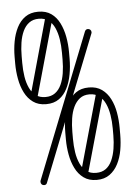

<svg xmlns="http://www.w3.org/2000/svg" viewBox="-54 -792 588 838"><g transform="rotate(-5 240.5 -373.0)"><path d="M25.5 -563.2Q25.5 -597.5 31.6 -630.5Q37.6 -663.5 51.4 -690.9Q65.2 -718.2 88.2 -734.4Q111.1 -750.6 144.5 -750.6H145.5Q179.2 -750.6 202 -734.4Q224.8 -718.2 238.2 -690.9Q251.8 -663.5 257.8 -630.5Q263.9 -597.5 263.9 -563.2V-533.8Q263.9 -500.1 257.8 -466.6Q251.8 -433.1 238.2 -405.8Q224.8 -378.4 202 -362Q179.2 -345.6 145.5 -345.6H144.5Q111.1 -345.6 88.2 -362Q65.2 -378.4 51.4 -405.8Q37.6 -433.1 31.6 -466.6Q25.5 -500.1 25.5 -533.8ZM56.4 -563.2V-533.8Q56.4 -502 60.8 -473.9Q65.2 -445.8 75.5 -423.8Q85.8 -401.8 102.8 -389.3Q119.8 -376.9 144.5 -376.9H145.5Q170 -376.9 187 -389.3Q204 -401.8 214.1 -423.8Q224.1 -445.8 228.6 -473.9Q233 -502 233 -533.8V-563.2Q233 -594.6 228.6 -622.8Q224.1 -650.9 214.1 -672.9Q204 -694.9 187 -707.3Q170 -719.8 145.5 -719.8H144.5Q119.8 -719.8 102.8 -707.3Q85.8 -694.9 75.5 -672.9Q65.2 -650.9 60.8 -622.8Q56.4 -594.6 56.4 -563.2ZM108.1 -373.6Q107 -369 102.9 -365.9Q98.8 -362.9 93.4 -362.9Q88 -362.9 84.2 -366.1Q80.4 -369.4 78.6 -373.9Q76.9 -378.4 79 -383L175.2 -727.6Q177.4 -732.2 181.3 -735.3Q185.2 -738.4 190.6 -738.4Q195.8 -738.4 199.7 -735.1Q203.6 -731.9 205.1 -727.4Q206.5 -722.9 205 -718.9ZM118.5 -4Q115.5 5.6 105.5 5.6Q98.8 5.6 94.6 1.2Q90.5 -3.2 90.5 -9.4Q90.5 -10.5 90.7 -11.9Q90.9 -13.4 90.9 -14.1L340.8 -646.4Q344.6 -656.4 354.4 -656.4Q360.8 -656.4 365.1 -652.1Q369.4 -647.8 369.4 -642Q369.4 -640.2 369.2 -638.8Q369 -637.4 368.6 -636.6ZM217.1 -214.9Q217.1 -248.5 223.2 -281.7Q229.2 -314.9 242.8 -342.1Q256.2 -369.2 279.2 -385.6Q302.1 -402 335.9 -402H336.9Q370.2 -402 393.2 -385.6Q416.1 -369.2 429.9 -342.1Q443.8 -314.9 449.5 -281.7Q455.2 -248.5 455.2 -214.9V-184.8Q455.2 -151.1 449.5 -117.9Q443.8 -84.8 429.9 -57.6Q416.1 -30.4 393.2 -13.7Q370.2 3 336.9 3H335.9Q302.1 3 279.2 -13.7Q256.2 -30.4 242.8 -57.6Q229.2 -84.8 223.2 -117.9Q217.1 -151.1 217.1 -184.8ZM248 -214.9V-184.8Q248 -154 252.3 -125.7Q256.6 -97.4 267 -75.1Q277.4 -52.8 294.1 -40.3Q310.8 -27.9 335.9 -27.9H336.9Q361.6 -27.9 378.6 -40.3Q395.6 -52.8 405.7 -75.1Q415.8 -97.4 420.4 -125.7Q425 -154 425 -184.8V-214.9Q425 -245.6 420.4 -273.9Q415.8 -302.2 405.7 -324.1Q395.6 -345.9 378.6 -358.8Q361.6 -371.8 336.9 -371.8H335.9Q310.8 -371.8 294.1 -358.8Q277.4 -345.9 267 -324.1Q256.6 -302.2 252.3 -273.9Q248 -245.6 248 -214.9ZM299.8 -25Q298 -20.6 294.4 -17.6Q290.8 -14.5 285.4 -14.5Q279.6 -14.5 275.7 -17.4Q271.8 -20.4 270.3 -25.1Q268.9 -29.8 270 -34L367.2 -379.2Q368.4 -383.6 372.5 -386.7Q376.6 -389.8 381.6 -389.8Q387.4 -389.8 391 -386.8Q394.6 -383.9 396.4 -379.2Q398.1 -374.5 397 -370.2Z"/></g></svg>

Font: Libertine-Super Thin
Style: Regular
Weight: 100
Designer: Bastien Sozeau
Foundry: NBR — Bastien Sozeau
Version: Version 2.003;gftools[0.9.33]